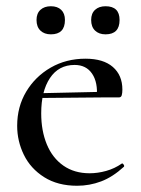

<svg xmlns="http://www.w3.org/2000/svg" viewBox="-20 -583 451 615"><path d="M227 12Q165 12 121.5 -15.5Q78 -43 56.5 -87Q35 -131 35 -180Q35 -241 64 -289.5Q93 -338 142.5 -366.5Q192 -395 254 -395Q311 -395 341.5 -368.5Q372 -342 372 -296Q372 -285 370 -278Q368 -271 361 -271H290Q294 -319 275 -347Q256 -375 219 -375Q168 -375 140 -333Q112 -291 112 -220Q112 -164 130 -120.5Q148 -77 183 -52.5Q218 -28 267 -28Q293 -28 320 -35.5Q347 -43 370 -59Q372 -61 375.5 -56.5Q379 -52 377 -49Q341 -16 304 -2Q267 12 227 12ZM89 -269 88 -284 313 -289V-271ZM143 -473Q122 -473 109.5 -485Q97 -497 97 -519Q97 -540 109.5 -551.5Q122 -563 143 -563Q164 -563 176 -551.5Q188 -540 188 -519Q188 -473 143 -473ZM318 -473Q297 -473 284.5 -485Q272 -497 272 -519Q272 -540 284.5 -551.5Q297 -563 318 -563Q363 -563 363 -519Q363 -473 318 -473Z"/></svg>

Font: Cormorant Light Medium
Style: Regular
Weight: 500
Version: Version 4.000